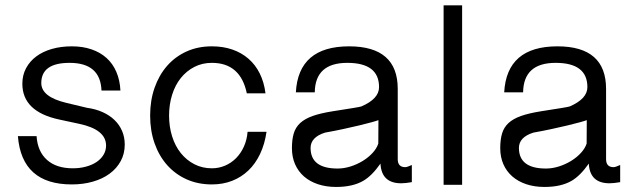

<svg xmlns="http://www.w3.org/2000/svg" viewBox="-20 -704 2428 738"><path d="M459.5 -148.4Q459.5 -113.3 444.1 -85Q428.7 -56.6 401.6 -36.6Q374.5 -16.6 337.2 -5.9Q299.8 4.9 255.9 4.9Q63.5 4.9 48.8 -180.7H120.6Q124.5 -121.6 160.6 -89.4Q196.8 -57.1 259.8 -57.1Q287.1 -57.1 310.5 -63.5Q334 -69.8 351.1 -81.3Q368.2 -92.8 377.9 -108.9Q387.7 -125 387.7 -144.5Q387.7 -206.1 284.7 -228L207.5 -244.6Q65.9 -274.9 65.9 -382.3Q65.9 -415 80.1 -441.7Q94.2 -468.3 119.4 -487.1Q144.5 -505.9 179.4 -515.9Q214.4 -525.9 255.9 -525.9Q297.9 -525.9 331.5 -514.4Q365.2 -502.9 389.4 -481.2Q413.6 -459.5 427.2 -427.7Q440.9 -396 442.9 -356H370.1Q366.2 -462.4 247.6 -462.4Q138.7 -462.4 138.7 -384.8Q138.7 -331.5 234.9 -308.6L314.5 -289.6Q347.2 -285.2 374 -273.2Q400.9 -261.2 419.9 -242.9Q439 -224.6 449.2 -200.7Q459.5 -176.8 459.5 -148.4Z M1004.4 -197.3Q997.6 -149.9 979.7 -112.3Q961.9 -74.7 934.8 -48.8Q907.7 -22.9 872.3 -9Q836.9 4.9 794.4 4.9Q741.2 4.9 697.5 -14.6Q653.8 -34.2 622.6 -69.3Q591.3 -104.5 574.2 -153.1Q557.1 -201.7 557.1 -259.8Q557.1 -317.9 574.2 -366.7Q591.3 -415.5 622.3 -450.9Q653.3 -486.3 697 -506.1Q740.7 -525.9 794.4 -525.9Q837.4 -525.9 872.8 -513.7Q908.2 -501.5 934.8 -478.5Q961.4 -455.6 978.3 -421.9Q995.1 -388.2 1000.5 -345.2H928.7Q904.3 -462.4 794.4 -462.4Q757.3 -462.4 727.1 -446.8Q696.8 -431.2 675 -404.1Q653.3 -377 641.6 -339.8Q629.9 -302.7 629.9 -259.8Q629.9 -216.8 641.6 -179.7Q653.3 -142.6 675 -115.5Q696.8 -88.4 727.1 -72.8Q757.3 -57.1 794.4 -57.1Q821.3 -57.1 845.2 -67.4Q869.1 -77.6 887.5 -96.2Q905.8 -114.7 917.5 -140.6Q929.2 -166.5 931.6 -197.3Z M1563 -3.9Q1538.6 0.5 1522 0.5Q1446.3 0.5 1442.4 -75.2Q1409.7 -28.3 1376 -8.8Q1335.4 14.6 1272 14.6Q1233.9 14.6 1202.4 4.2Q1170.9 -6.3 1148.7 -25.6Q1126.5 -44.9 1114.3 -72.5Q1102.1 -100.1 1102.1 -134.8Q1102.1 -167.5 1109.1 -191.2Q1116.2 -214.8 1134 -231.2Q1151.9 -247.6 1182.1 -258.3Q1212.4 -269 1259.3 -276.4Q1309.1 -284.2 1336.2 -288.6Q1363.3 -293 1369.1 -294.9Q1437 -324.2 1437 -369.1Q1437 -462.4 1314.9 -462.4Q1191.4 -462.4 1189.9 -349.1H1117.2Q1127 -525.9 1321.8 -525.9Q1508.8 -525.9 1508.8 -362.3V-92.3Q1508.8 -61.5 1537.6 -61.5Q1544.9 -61.5 1563 -69.8ZM1434.6 -242.2Q1427.2 -239.3 1407.7 -233.9Q1388.2 -228.5 1360.6 -221.9Q1333 -215.3 1299.3 -208Q1265.6 -200.7 1229.5 -194.3Q1173.8 -176.8 1173.8 -135.3Q1173.8 -56.2 1277.8 -56.2Q1302.2 -56.2 1327.6 -64.2Q1353 -72.3 1374.8 -85.7Q1396.5 -99.1 1412.4 -116.5Q1428.2 -133.8 1434.1 -152.3Z M1756.3 6.3H1685.1V-683.6H1756.3Z M2363.8 -3.9Q2339.4 0.5 2322.8 0.5Q2247.1 0.5 2243.2 -75.2Q2210.4 -28.3 2176.8 -8.8Q2136.2 14.6 2072.8 14.6Q2034.7 14.6 2003.2 4.2Q1971.7 -6.3 1949.5 -25.6Q1927.2 -44.9 1915 -72.5Q1902.8 -100.1 1902.8 -134.8Q1902.8 -167.5 1909.9 -191.2Q1917 -214.8 1934.8 -231.2Q1952.6 -247.6 1982.9 -258.3Q2013.2 -269 2060.1 -276.4Q2109.9 -284.2 2137 -288.6Q2164.1 -293 2169.9 -294.9Q2237.8 -324.2 2237.8 -369.1Q2237.8 -462.4 2115.7 -462.4Q1992.2 -462.4 1990.7 -349.1H1918Q1927.7 -525.9 2122.6 -525.9Q2309.6 -525.9 2309.6 -362.3V-92.3Q2309.6 -61.5 2338.4 -61.5Q2345.7 -61.5 2363.8 -69.8ZM2235.4 -242.2Q2228 -239.3 2208.5 -233.9Q2189 -228.5 2161.4 -221.9Q2133.8 -215.3 2100.1 -208Q2066.4 -200.7 2030.3 -194.3Q1974.6 -176.8 1974.6 -135.3Q1974.6 -56.2 2078.6 -56.2Q2103 -56.2 2128.4 -64.2Q2153.8 -72.3 2175.5 -85.7Q2197.3 -99.1 2213.1 -116.5Q2229 -133.8 2234.9 -152.3Z"/></svg>

Font: SakalBharati
Style: Regular
Weight: 400
Designer: CDAC GIST
Foundry: CDAC
Version: 13.02